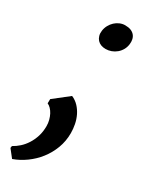

<svg xmlns="http://www.w3.org/2000/svg" viewBox="-212 -563 670 851"><g transform="rotate(30 123.0 -137.0)"><path d="M32.2 -69.3 109.4 -129.9Q129.9 -121.1 144.5 -105.5Q159.2 -89.8 168.7 -70.3Q178.2 -50.8 182.6 -28.6Q187 -6.3 187 16.1Q187 57.1 173.1 93.8Q159.2 130.4 136 159.9Q112.8 189.5 82.3 211.4Q51.8 233.4 18.6 245.1L-12.2 206.1L-10.7 195.8Q5.9 187 22 172.6Q38.1 158.2 50.5 138.7Q63 119.1 70.6 95.2Q78.1 71.3 78.1 43Q78.1 26.9 74.2 12.2Q70.3 -2.4 64 -14.4Q57.6 -26.4 49.3 -34.9Q41 -43.5 31.7 -47.4ZM79.1 -446.3Q81.1 -461.4 88.4 -474.9Q95.7 -488.3 106.2 -498Q116.7 -507.8 129.9 -513.4Q143.1 -519 156.7 -519Q174.3 -519 186.3 -514.2Q198.2 -509.3 205.3 -500.7Q212.4 -492.2 214.8 -481Q217.3 -469.7 215.8 -457Q213.9 -440.4 206.3 -427Q198.7 -413.6 187.3 -404.1Q175.8 -394.5 161.9 -389.4Q147.9 -384.3 133.3 -384.3Q120.1 -384.3 109.4 -388.4Q98.6 -392.6 91.3 -400.6Q84 -408.7 80.6 -420.2Q77.1 -431.6 79.1 -446.3Z"/></g></svg>

Font: Merriweather
Style: Italic
Weight: 400
Italic angle: -7°
Designer: Eben Sorkin ( eben@eyebytes.com )
Foundry: Eben Sorkin ( eben@eyebytes.com )
Version: Version 1.005; ttfautohint (v0.97) -l 13 -r 13 -G 200 -x 24 